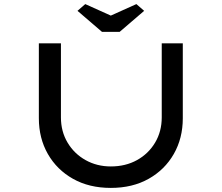

<svg xmlns="http://www.w3.org/2000/svg" viewBox="-20 -913 1084 939"><path d="M522 6Q416 6 337 -38.5Q258 -83 214 -160Q170 -237 170 -335V-701H278V-339Q278 -270 310.5 -215.5Q343 -161 398.5 -130Q454 -99 522 -99Q594 -99 650 -130Q706 -161 738.5 -215.5Q771 -270 771 -339V-701H874V-335Q874 -237 830 -160Q786 -83 707 -38.5Q628 6 522 6ZM479 -757 359 -860 397 -893 537 -830H507L647 -893L685 -860L565 -757Z"/></svg>

Font: Lexend Zetta
Style: Regular
Weight: 400
Designer: Bonnie Shaver-Troup, Thomas Jockin
Foundry: Lexend
Version: Version 1.007